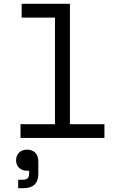

<svg xmlns="http://www.w3.org/2000/svg" viewBox="-20 -720 636 1002"><path d="M87 0V-72H267V-628H93V-700H345V-72H525V0ZM180 124V187Q180 262 102 262H75V218H98Q117 218 125 210Q132 203 132 186V171H121Q96 171 80 156Q64 141 64 116Q64 92 80 76Q96 61 122 61Q148 61 164 77Q180 93 180 124Z"/></svg>

Font: Rilu
Style: Regular
Weight: 500
Designer: Alí Sinisterra
Foundry: Alí Sinisterra
Version: 0.1